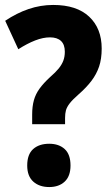

<svg xmlns="http://www.w3.org/2000/svg" viewBox="-20 -744 446 776"><path d="M110 -281Q110 -314 117 -339Q124 -364 140 -386Q156 -408 182 -432Q205 -452 217.5 -467.5Q230 -483 236 -499Q242 -515 242 -535Q242 -564 226.5 -578.5Q211 -593 182 -593Q154 -593 122 -580.5Q90 -568 54 -545L1 -660Q47 -691 95.5 -707.5Q144 -724 195 -724Q290 -724 340.5 -676.5Q391 -629 391 -548Q391 -506 380.5 -475Q370 -444 349.5 -417Q329 -390 297 -362Q273 -341 261.5 -326Q250 -311 246.5 -298Q243 -285 243 -267V-242H110ZM90 -75Q90 -120 114 -141.5Q138 -163 179 -163Q218 -163 241.5 -141.5Q265 -120 265 -75Q265 -32 241.5 -10Q218 12 179 12Q139 12 114.5 -10Q90 -32 90 -75Z"/></svg>

Font: Noto Sans Display Condensed ExtraBold
Style: Regular
Weight: 800
Width: 3
Designer: Monotype Design Team
Foundry: Monotype Imaging Inc.
Version: Version 2.003